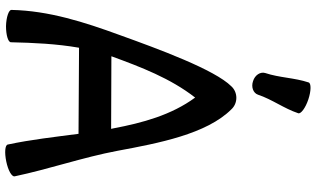

<svg xmlns="http://www.w3.org/2000/svg" viewBox="-257 -930 1210 736"><g transform="rotate(90 348.0 -562.0)"><path d="M343 -946C361 -1000 396 -1046 414 -1100C418 -1110 394 -1128 361 -1139C328 -1150 299 -1150 296 -1140C278 -1086 278 -1028 260 -974C254 -955 268 -934 291 -927C314 -919 337 -928 343 -946ZM142 1C144 -86 148 -174 163 -260L493 -258C505 -167 515 -76 534 13C536 24 565 26 599 19C633 12 658 -2 656 -13C628 -146 583 -275 558 -408C529 -564 494 -749 399 -844C388 -856 372 -863 355 -863C338 -863 322 -856 311 -844C247 -780 168 -565 114 -415C65 -281 21 -144 18 -1C17 9 45 19 80 20C114 20 142 12 142 1ZM196 -385C237 -497 280 -610 354 -705C421 -614 451 -503 472 -392C473 -389 473 -386 474 -383L196 -384Z"/></g></svg>

Font: Nupuram
Style: Bold
Weight: 700
Designer: Santhosh Thottingal (santhosh.thottingal@gmail.com)
Foundry: SMC
Version: Version 1.000